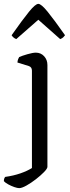

<svg xmlns="http://www.w3.org/2000/svg" viewBox="-55 -772 363 992"><path d="M44 200Q35 200 19 194.5Q3 189 -12.5 180.5Q-28 172 -35 164Q-35 156 -33 150.5Q-31 145 -28 142Q15 136 51 123.5Q87 111 110 96V-407Q110 -426 93 -431L35 -449Q36 -460 39 -467Q42 -474 44 -477Q59 -484 87 -492Q115 -500 130 -500Q156 -500 173 -481.5Q190 -463 190 -436V90Q190 99 172.5 117Q155 135 130.5 154Q106 173 82 186.5Q58 200 44 200ZM29 -570Q19 -574 13 -580Q7 -586 5 -590Q62 -671 95 -711.5Q128 -752 143 -752Q158 -752 191 -711.5Q224 -671 281 -590Q278 -586 272.5 -580Q267 -574 256 -570L143 -670Z"/></svg>

Font: Texturina Light
Style: Regular
Weight: 300
Designer: Guillermo Torres Carreño
Foundry: Omnibus-Type
Version: Version 1.002; ttfautohint (v1.8.3)